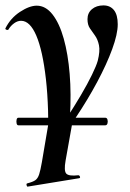

<svg xmlns="http://www.w3.org/2000/svg" viewBox="-32 -416 482 711"><path d="M36 48Q31 48 29.5 41Q28 34 29.5 27Q31 20 36 20H358Q364 20 366 27Q368 34 366 41Q364 48 358 48ZM159 138 160 101Q187 64 215 21Q243 -22 267.5 -63.5Q292 -105 308.5 -139Q325 -173 330 -191Q339 -227 334.5 -248.5Q330 -270 320 -284Q310 -298 301 -311Q292 -324 292 -345Q292 -368 308.5 -382Q325 -396 351 -396Q376 -396 390 -378.5Q404 -361 404 -326Q404 -290 383.5 -234Q363 -178 328 -112.5Q293 -47 249.5 18Q206 83 159 138ZM71 275Q68 276 66.5 270Q65 264 69 263Q89 258 98.5 251.5Q108 245 113 229.5Q118 214 123 185L154 2L239 21L211 178Q204 217 213.5 227Q223 237 258 233Q262 233 264 238Q266 243 261 244ZM146 135Q150 -18 138 -123.5Q126 -229 102.5 -284Q79 -339 46 -339Q33 -339 20.5 -330Q8 -321 0 -308Q-1 -304 -7 -305.5Q-13 -307 -12 -311Q7 -349 42 -372Q77 -395 104 -395Q137 -395 162.5 -362.5Q188 -330 204 -273Q220 -216 226 -142Q232 -68 227 16Z"/></svg>

Font: Cormorant Infant Light
Style: Italic
Weight: 300
Italic angle: -10°
Designer: Christian Thalmann (Catharsis Fonts)
Foundry: Catharsis Fonts
Version: Version 4.001